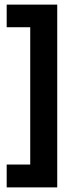

<svg xmlns="http://www.w3.org/2000/svg" viewBox="-20 -722 324 832"><path d="M228 90H111V-687H228ZM228 90H9V-9H228ZM228 -604H9V-702H228Z"/></svg>

Font: Bricolage Grotesque 24pt Condensed SemiBold
Style: Regular
Weight: 600
Width: 3
Designer: Mathieu Triay
Foundry: Atelier Triay
Version: Version 1.001;gftools[0.9.33.dev8+g029e19f]